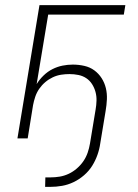

<svg xmlns="http://www.w3.org/2000/svg" viewBox="-20 -540 540 749"><path d="M156 189 157 152H177Q195 152 213 149Q231 146 248 138Q265 130 280 117Q295 104 305.5 88.5Q316 73 322 55.5Q328 38 331 20L353 -113Q356 -130 356.5 -147.5Q357 -165 352.5 -181.5Q348 -198 339 -212Q330 -226 316.5 -235Q303 -244 286 -247.5Q269 -251 251 -251Q235 -251 218.5 -248.5Q202 -246 186 -238.5Q170 -231 156.5 -219.5Q143 -208 133 -193.5Q123 -179 117.5 -162.5Q112 -146 109 -130L88 0H48L134 -520H469L463 -483H168L123 -212Q134 -230 150 -245.5Q166 -261 185 -270.5Q204 -280 224 -284Q244 -288 264 -288Q287 -288 309 -283Q331 -278 348 -265.5Q365 -253 376.5 -235Q388 -217 393 -196Q398 -175 397 -152.5Q396 -130 392 -107L371 20Q368 42 360 64.5Q352 87 339.5 107Q327 127 308 143.5Q289 160 267 170.5Q245 181 222 185Q199 189 176 189Z"/></svg>

Font: Iosevka Extralight Oblique
Style: Regular
Weight: 200
Italic angle: -9°
Monospace: yes
Designer: Belleve Invis
Foundry: Belleve Invis
Version: Version 32.5.0; ttfautohint (v1.8.4)